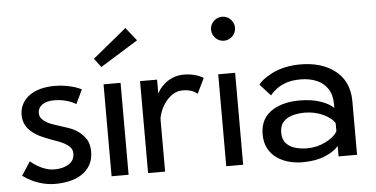

<svg xmlns="http://www.w3.org/2000/svg" viewBox="-48 -753 1673 854"><g transform="rotate(-5 788.5 -326.0)"><path d="M167 12Q114 12 62.5 -12.5Q40 -23.5 22.5 -37L62 -98Q76 -85.5 93 -75.5Q132 -52.5 168.5 -52.5Q207 -52.5 232.5 -68.8Q258 -85 258 -116Q258 -132.5 247.8 -143.8Q237.5 -155 222.8 -162.8Q208 -170.5 191.5 -176.5Q172 -182.5 140 -196L126 -202Q105.5 -210.5 87.5 -224Q43.5 -256 43.5 -305.5Q43.5 -333.5 55.2 -355.2Q67 -377 87.8 -392Q108.5 -407 137.5 -414.8Q166.5 -422.5 200 -422.5Q228 -422.5 249.5 -418.5Q293.5 -411 320.5 -396.5L290.5 -333.5Q269 -347 236.5 -354.5Q218 -358.5 196 -359Q160 -359 141 -346Q120.5 -331.5 120.5 -308Q120.5 -293 129.5 -282.5Q145.5 -264 178.8 -252.8Q212 -241.5 245 -231Q296.5 -214 323 -174Q337.5 -152 337.5 -118Q337.5 -82 322.8 -57Q308 -32 284 -16.8Q260 -1.5 229.8 5.2Q199.5 12 167 12Z M494.5 0H418.5V-410.5H494.5ZM415.5 -488 386 -527.5 537 -651.5 584 -592.5Z M657.5 0H581.5V-410.5H657.5V-349.5H658.5Q661 -356 669.5 -367.8Q678 -379.5 692.8 -392Q707.5 -404.5 729 -413.5Q750.5 -422.5 779 -422.5Q799 -422.5 815 -419Q846 -412.5 865 -400L832 -332Q808.5 -353 766.5 -353Q741 -353 720.8 -339.2Q700.5 -325.5 686.5 -305.5Q672.5 -285.5 665 -264.8Q657.5 -244 657.5 -230Z M969.5 -557Q947.5 -557 931.8 -572.8Q916 -588.5 916 -610.5Q916 -632.5 931.8 -648.2Q947.5 -664 969.5 -664Q991.5 -664 1007.2 -648.2Q1023 -632.5 1023 -610.5Q1023 -588.5 1007.2 -572.8Q991.5 -557 969.5 -557ZM1006 0H930.5V-410.5H1006Z M1270 12Q1240 12 1210.5 4.2Q1181 -3.5 1157 -20Q1133 -36.5 1118.5 -63.2Q1104 -90 1104 -127.5Q1104 -200 1161.5 -234.5Q1209 -263 1281 -263Q1336 -263 1376 -248.5Q1416 -234 1432 -216V-233.5Q1432 -275 1414 -302Q1396 -329 1364.8 -342.5Q1333.5 -356 1293.5 -356Q1255.5 -356 1229 -346.8Q1202.5 -337.5 1184.8 -324Q1167 -310.5 1156.5 -296.5L1109.5 -348Q1121 -368.5 1169.5 -394.5Q1225.5 -422.5 1298 -422.5Q1387 -422.5 1445.5 -381.5Q1514.5 -332.5 1514.5 -239V0H1432V-46.5Q1413.5 -23.5 1371.8 -5.8Q1330 12 1270 12ZM1295 -48Q1341 -48 1379.8 -67.8Q1418.5 -87.5 1432 -112.5V-148Q1419 -171.5 1381 -189.2Q1343 -207 1298 -207Q1271 -207 1245.5 -200.2Q1220 -193.5 1203.5 -176.2Q1187 -159 1187 -127Q1187 -96 1203.5 -78.8Q1220 -61.5 1244.8 -54.8Q1269.5 -48 1295 -48Z"/></g></svg>

Font: Lucymar Sans
Style: Regular
Weight: 400
Foundry: The League of Moveable Type (original font) / Main changes by Cristiano Sobral with portions from Mirco Monsees
Version: Version 2.001;August 30, 2020;FontCreator 13.0.0.2681 64-bit